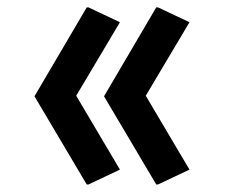

<svg xmlns="http://www.w3.org/2000/svg" viewBox="-20 -647 630 519"><path d="M402.3 -148.4 261.2 -386.7 402.3 -627H407.2L492.2 -586.9L374 -388.2L492.2 -188.5L407.2 -148.4ZM214.4 -148.4 73.2 -386.7 214.4 -627H219.2L304.2 -586.9L186 -388.2L304.2 -188.5L219.2 -148.4Z"/></svg>

Font: Nova Square
Style: Book
Weight: 400
Version: Version 2.000